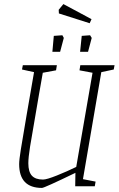

<svg xmlns="http://www.w3.org/2000/svg" viewBox="-20 -914 582 942"><path d="M477 -560 387 -35 449 -23 445 0H349L350 -66Q197 8 186 8Q74 8 74 -109Q74 -130 82.5 -182.5Q91 -235 111 -352L147 -560L88 -573L92 -594H259L255 -569L190 -557L171 -449Q136 -248 127.5 -194.5Q119 -141 119 -113Q119 -71 136.5 -52Q154 -33 191 -33Q209 -33 259 -53Q309 -73 354 -95L434 -557L370 -569L374 -594H542L538 -573ZM244 -738 286 -741 293 -728 275 -660H237ZM381 -738 422 -741 430 -728 412 -660H373ZM269 -848 268 -866 291 -894 429 -820 420 -800Z"/></svg>

Font: Grenze ExtraLight
Style: Italic
Weight: 275
Italic angle: -10°
Designer: Renata Polastri
Foundry: Omnibus-Type
Version: Version 1.002; ttfautohint (v1.8)